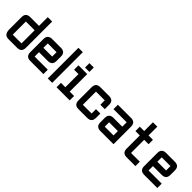

<svg xmlns="http://www.w3.org/2000/svg" viewBox="245 -1855 3026 3026"><g transform="rotate(45 1758.0 -342.0)"><path d="M439.5 -97.7Q439.5 0 341.8 0H146.5Q48.8 0 48.8 -122.1V-390.6Q48.8 -488.3 146.5 -488.3H341.8V-683.6H439.5ZM146.5 -97.7H341.8V-390.6H146.5Z M634.8 -488.3H830.1Q927.7 -488.3 927.7 -390.6V-293Q927.7 -195.3 830.1 -195.3H634.8V-97.7H927.7V0H634.8Q537.1 0 537.1 -97.7V-390.6Q537.1 -488.3 634.8 -488.3ZM830.1 -390.6H634.8V-293H830.1Z M1025.4 -683.6H1123V0H1025.4Z M1318.4 -537.1V-634.8H1416V-537.1ZM1220.7 0V-97.7H1318.4V-390.6H1220.7V-488.3H1416V-97.7H1513.7V0Z M1904.3 0H1709Q1611.3 0 1611.3 -97.7V-390.6Q1611.3 -488.3 1709 -488.3H1904.3Q2002 -488.3 2002 -390.6V-293H1904.3V-390.6H1709V-97.7H1904.3V-195.3H2002V-97.7Q2002 0 1904.3 0Z M2490.2 0H2197.3Q2099.6 0 2099.6 -97.7V-195.3Q2099.6 -293 2197.3 -293H2392.6V-390.6H2099.6V-488.3H2392.6Q2490.2 -488.3 2490.2 -390.6ZM2197.3 -97.7H2392.6V-195.3H2197.3Z M2783.2 0Q2685.5 0 2685.5 -97.7V-390.6H2587.9V-488.3H2685.5V-683.6H2783.2V-488.3H2880.9V-390.6H2783.2V-97.7H2978.5V0Z M3173.8 -488.3H3369.1Q3466.8 -488.3 3466.8 -390.6V-293Q3466.8 -195.3 3369.1 -195.3H3173.8V-97.7H3466.8V0H3173.8Q3076.2 0 3076.2 -97.7V-390.6Q3076.2 -488.3 3173.8 -488.3ZM3369.1 -390.6H3173.8V-293H3369.1Z"/></g></svg>

Font: BabelStone Runic Norn
Style: Regular
Weight: 400
Designer: Andrew West
Foundry: BabelStone
Version: Version 3.002 March 14, 2022